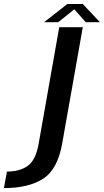

<svg xmlns="http://www.w3.org/2000/svg" viewBox="-179 -732 531 982"><path d="M-159 230Q-32.5 230 42 181.8Q116.5 133.5 139.5 -0.5L244.5 -593H124L18.5 4Q4 86.5 -36.8 116Q-77.5 145.5 -143.5 145.5ZM46.5 -618.5H119L201 -684.5L259.5 -618.5H332L244.5 -711.5H165.5Z"/></svg>

Font: Anybody Thin Medium
Style: Italic
Weight: 500
Italic angle: -10°
Version: Version 1.113;gftools[0.9.25]